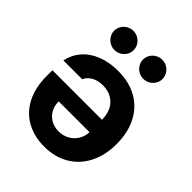

<svg xmlns="http://www.w3.org/2000/svg" viewBox="-209 -864 993 993"><g transform="rotate(45 287.0 -368.0)"><path d="M539.1 -267.6Q539.1 -186 507.6 -123.8Q476.1 -61.5 418 -27.3Q359.9 6.8 283.2 6.8Q211.9 6.8 155.5 -23.2Q99.1 -53.2 66.7 -113.8Q34.2 -174.3 34.2 -261.7V-302.7H396.5Q396.5 -342.3 381.6 -371.6Q366.7 -400.9 339.1 -416.7Q311.5 -432.6 274.4 -432.6Q238.8 -432.6 212.9 -418.2Q187 -403.8 175.8 -378.9H38.1Q48.3 -427.7 80.1 -464.4Q111.8 -501 162.4 -521Q212.9 -541 277.3 -541Q357.9 -541 416.7 -507.8Q475.6 -474.6 507.3 -412.8Q539.1 -351.1 539.1 -267.6ZM280.3 -101.6Q312.5 -101.6 338.6 -116.2Q364.7 -130.9 380.1 -156.2Q395.5 -181.6 396.5 -211.9H170.9Q170.9 -180.2 184.8 -155Q198.7 -129.9 223.6 -115.7Q248.5 -101.6 280.3 -101.6ZM115.2 -672.9Q115.2 -691.9 124.8 -708Q134.3 -724.1 150.9 -733.6Q167.5 -743.2 186.5 -743.2Q206.1 -743.2 222.4 -733.6Q238.8 -724.1 248.3 -708Q257.8 -691.9 257.8 -672.9Q257.8 -654.3 248.3 -638.4Q238.8 -622.6 222.4 -613Q206.1 -603.5 186.5 -603.5Q167.5 -603.5 151.1 -613Q134.8 -622.6 125 -638.7Q115.2 -654.8 115.2 -672.9ZM326.2 -672.9Q326.2 -691.9 335.7 -708Q345.2 -724.1 361.8 -733.6Q378.4 -743.2 397.5 -743.2Q417 -743.2 433.3 -733.6Q449.7 -724.1 459.2 -708Q468.8 -691.9 468.8 -672.9Q468.8 -654.3 459.2 -638.4Q449.7 -622.6 433.3 -613Q417 -603.5 397.5 -603.5Q378.4 -603.5 362.1 -613Q345.7 -622.6 335.9 -638.7Q326.2 -654.8 326.2 -672.9Z"/></g></svg>

Font: Pretendard Std
Style: Bold
Weight: 700
Designer: Base glyphs from Inter by Rasmus Andersson; Hangeul glyphs from Noto Sans CJK(Source Han Sans) by Jang Soo-young and Kan
Foundry: Kil Hyung-jin
Version: Version 1.309